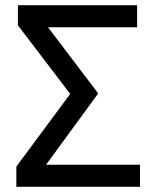

<svg xmlns="http://www.w3.org/2000/svg" viewBox="-20 -720 608 740"><path d="M43 0V-78L250.5 -358L49 -622.5V-700H508.5V-615H165L358.5 -360L157.5 -85H519.5V0Z"/></svg>

Font: Geologica Roman Light
Style: Regular
Weight: 300
Designer: Sindre Bremnes, Frode Helland
Foundry: Monokrom Skriftforlag AS
Version: Version 1.010;gftools[0.9.28]